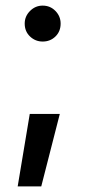

<svg xmlns="http://www.w3.org/2000/svg" viewBox="-20 -552 303 684"><path d="M132 -404Q106 -404 87 -422Q68 -440 68 -468Q68 -494 87 -513Q106 -532 132 -532Q159 -532 177.5 -513Q196 -494 196 -468Q196 -440 177.5 -422Q159 -404 132 -404ZM127 112H43L86 -146H193Z"/></svg>

Font: BLUETTI 2.0 Normal
Style: Normal
Weight: 400
Designer: Stijn de Vries
Foundry: tokotype
Version: Version 2.005;October 31, 2023;FontCreator 14.0.0.2814 64-bi